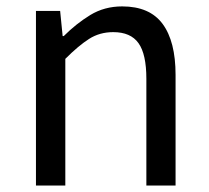

<svg xmlns="http://www.w3.org/2000/svg" viewBox="-20 -577 651 597"><path d="M91.8 0V-543H167L174.8 -464.8H178.2Q216.8 -503.4 260.7 -530.3Q304.7 -557.1 359.9 -557.1Q445.3 -557.1 485.6 -502.7Q525.9 -448.2 525.9 -344.2V0H435.1V-332Q435.1 -408.7 410.6 -442.9Q386.2 -477.1 332 -477.1Q290 -477.1 257.1 -456.1Q224.1 -435.1 183.1 -394V0Z"/></svg>

Font: `nÑOS CN Regular
Style: Regular
Weight: 400
Designer: Ryoko NISHIZUKA ¬âXZm¬º[P (kana & ideographs); Paul D. Hunt (Latin, Greek & Cyrillic); Wenlong ZHANG _ e¬á¬ü¬ô (bopomof
Foundry: Adobe Systems Incorporated
Version: Version 1.004;PS 1.004;hotconv 1.0.82;makeotf.lib2.5.63406